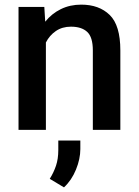

<svg xmlns="http://www.w3.org/2000/svg" viewBox="-20 -558 597 825"><path d="M284.7 -443.4Q247.6 -443.4 220.2 -424.8Q192.9 -406.2 177.2 -375.5V0H59.6V-528.3H170.4L174.3 -464.8Q202.1 -499.5 241.5 -518.8Q280.8 -538.1 329.1 -538.1Q405.8 -538.1 451.4 -493.7Q497.1 -449.2 497.1 -341.3V0H378.9V-341.8Q378.9 -398.4 354.7 -420.9Q330.6 -443.4 284.7 -443.4ZM325.2 45.9V82.5Q325.2 125 306.4 170.9Q287.6 216.8 254.9 247.1L193.8 210.4Q210.9 183.1 220.7 153.8Q230.5 124.5 230.5 86.9V45.9Z"/></svg>

Font: Vazirmatn UI FD Medium
Style: Regular
Weight: 500
Designer: Saber Rastikerdar
Foundry: Saber Rastikerdar
Version: Version 33.003